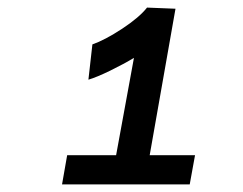

<svg xmlns="http://www.w3.org/2000/svg" viewBox="-20 -886 640 506"><path d="M213 -676 223.5 -769Q256.5 -780.5 301.8 -810.2Q347 -840 367.5 -866L442.5 -863L374.5 -477H494L480 -400H143.5L157 -477H286L333 -733.5Q306.5 -717.5 270.8 -700Q235 -682.5 213 -676Z"/></svg>

Font: JuliaMono Medium
Style: Italic
Weight: 500
Italic angle: -9°
Monospace: yes
Designer: cormullion
Foundry: corm
Version: Version 0.054; ttfautohint (v1.8.4)